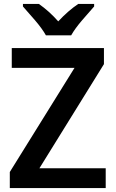

<svg xmlns="http://www.w3.org/2000/svg" viewBox="-20 -959 589 979"><path d="M519 0H30V-82L360 -613H40V-714H510V-632L181 -101H519ZM460 -939H379Q327 -904 277 -850Q230 -903 178 -939H97V-926Q123 -897 159 -855Q195 -813 214 -779H343Q362 -813 398.5 -855.5Q435 -898 460 -926Z"/></svg>

Font: Noto Sans Display Medium
Style: Regular
Weight: 500
Designer: Monotype Design Team
Foundry: Monotype Imaging Inc.
Version: Version 1.900